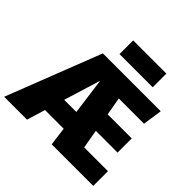

<svg xmlns="http://www.w3.org/2000/svg" viewBox="-249 -1119 1330 1330"><g transform="rotate(45 416.5 -454.0)"><path d="M843 0H436L418 -135H235L194 0H-30L241 -696H808L787 -553H540L563 -421H799V-282H586L610 -144H843ZM398 -279 362 -549 279 -279ZM651 -774H326V-908H651Z"/></g></svg>

Font: Trujillo Black
Style: Regular
Weight: 900
Designer: Fira Sans original fonts by bBox Type GmbH, Carrois Corporate GbR, & Edenspiekermann AG / Changes by Cristiano Sobral
Foundry: Fira Sans original fonts by bBox Type GmbH, Carrois Corporate GbR, & Edenspiekermann AG / Changes by Cristiano Sobral
Version: Version 4.301;July 28, 2020;FontCreator 13.0.0.2655 64-bit